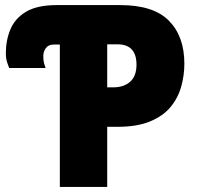

<svg xmlns="http://www.w3.org/2000/svg" viewBox="-20 -734 777 754"><path d="M215 0V-559H191Q170 -559 160 -545Q150 -531 150 -514Q150 -496 153 -485.5Q156 -475 159 -467H16Q13 -474 8 -489Q3 -504 3 -526Q3 -576 21 -619Q39 -662 82.5 -688Q126 -714 203 -714H452Q583 -714 643.5 -652.5Q704 -591 704 -484Q704 -438 691.5 -393.5Q679 -349 649.5 -313.5Q620 -278 569 -257Q518 -236 442 -236H401V0ZM425 -391Q466 -391 491 -413Q516 -435 516 -480Q516 -560 441 -560H401V-391Z"/></svg>

Font: Noto Sans SemiCondensed Black
Style: Regular
Weight: 900
Width: 4
Designer: Monotype Design Team
Foundry: Monotype Imaging Inc.
Version: Version 2.013; ttfautohint (v1.8.4.7-5d5b)